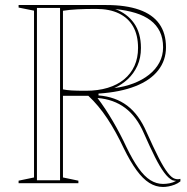

<svg xmlns="http://www.w3.org/2000/svg" viewBox="-20 -728 742 763"><path d="M627.8 15Q599.1 15 573.3 -1.2Q547.5 -17.4 522.5 -51.7Q497.6 -85.9 471.5 -139.3Q440.5 -205.4 406.2 -257.3Q371.8 -309.1 331 -347.3H230.2V-22.8L291.5 -10V0H53.9V-10L115.2 -22.8V-685.6L53.9 -698V-708H402.8Q480.2 -708 533.1 -689.4Q586 -670.9 612.8 -633.5Q639.6 -596.2 639.6 -540Q639.6 -488.1 608.6 -448.5Q577.7 -408.8 517.6 -385.3Q457.5 -361.7 371.5 -356.1V-348.9Q405.4 -346.1 433.6 -336Q461.8 -326 485.4 -308.2Q509 -290.3 528.1 -264.2Q547.2 -238.1 562.6 -202.6Q590.2 -141.2 610.5 -101.3Q630.9 -61.4 646.9 -41.1Q662.8 -20.9 674.8 -17.8Q685.8 -13.9 696.9 -17.3V-7.3Q686.8 0.9 674.2 5.8Q661.5 10.7 649.6 12.8Q637.6 15 627.8 15ZM320.9 -367.3Q369.3 -367.3 407.8 -378.9Q446.3 -390.5 473.2 -412.7Q500.1 -434.9 514.4 -466.4Q528.6 -497.9 528.6 -537.4Q528.6 -588 509.2 -622.3Q489.8 -656.6 452.6 -674.6Q415.4 -692.6 361.5 -692.6Q319.5 -692.6 287.5 -690.9Q255.5 -689.3 230.2 -685.2V-372.8Q244.6 -369.8 264.8 -368.5Q284.9 -367.3 320.9 -367.3ZM126.8 -11.5H218.6V-696.5H126.8ZM434.3 -378Q475.3 -383.1 510.5 -396.6Q545.7 -410 572.2 -431Q598.7 -452 613.4 -479.5Q628.1 -506.9 628.1 -540Q628.1 -575.8 615.2 -602.4Q602.3 -629 578 -647.3Q553.8 -665.5 518.4 -676.5Q483 -687.4 437.6 -692Q484.7 -674.9 512.4 -636.1Q540.1 -597.2 540.1 -537.4Q540.1 -497.6 525.8 -466.5Q511.4 -435.3 487.7 -413.3Q463.9 -391.3 434.3 -378ZM367.6 -338.5Q399.8 -295.6 428.7 -246.1Q457.7 -196.7 482.1 -144.3Q507.2 -92.4 530.4 -59.8Q553.5 -27.2 577.5 -12.1Q601.5 2.9 627.8 2.9Q640.7 2.9 654.3 0.3Q667.8 -2.3 680.2 -9.3Q676.6 -9 673.3 -9.8Q669.9 -10.5 665.2 -11.8Q649.1 -19.6 632.1 -42.6Q615.1 -65.5 595.8 -104Q576.5 -142.4 551.5 -199Q523.1 -264.7 477.4 -299.1Q431.7 -333.4 367.6 -338.5Z"/></svg>

Font: Kalnia Glaze Thin
Style: Regular
Weight: 100
Version: Version 1.110